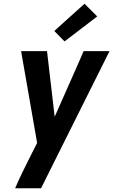

<svg xmlns="http://www.w3.org/2000/svg" viewBox="-20 -794 640 1029"><path d="M200 215H61Q82 166 105.5 118.5Q129 71 153 23L179 -28L93 -520H232L273 -168L404 -464L428 -520H567ZM326 -572 271 -628 433 -774 501 -706Z"/></svg>

Font: Iosevka Aile Extrabold Oblique
Style: Regular
Weight: 800
Italic angle: -9°
Designer: Belleve Invis
Foundry: Belleve Invis
Version: Version 31.1.0; ttfautohint (v1.8.4)